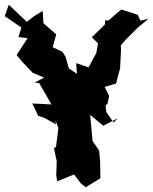

<svg xmlns="http://www.w3.org/2000/svg" viewBox="-31 -767 646 809"><path d="M447 -251 417 -295 414 -323 422 -330 429 -362 410 -401 458 -415 475 -479 479 -558 478 -576 499 -600 550 -651 595 -688 561 -680 549 -705 480 -727 425 -680 412 -682 411 -664 356 -610 382 -584 375 -544 342 -483 290 -501 296 -410 322 -376 304 -448 259 -479 245 -528 232 -549 191 -568 206 -622 152 -669 149 -721 113 -699 82 -675 6 -747 -11 -699 59 -651 47 -611 85 -606 39 -535 67 -502 107 -460 155 -440 115 -419 134 -417 186 -327 105 -331 130 -279 157 -270 204 -243 203 -259 215 -228 205 -148 196 -143 208 -88 206 -28 210 -3 281 -32 309 5 330 22 392 -16 391 -86 390 -94 387 -132 359 -173 349 -283 404 -237 466 -269Z"/></svg>

Font: Asimov Aggro
Style: Condensed
Weight: 500
Designer: Google
Version: Version 2.000980; 2014